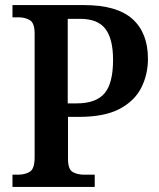

<svg xmlns="http://www.w3.org/2000/svg" viewBox="-20 -734 623 754"><path d="M29 0V-48H51Q78 -48 97 -59.5Q116 -71 116 -116V-602Q116 -644 97 -655Q78 -666 53 -666H29V-714H311Q439 -714 500 -659.5Q561 -605 561 -503Q561 -441 534.5 -389Q508 -337 449 -306Q390 -275 290 -275H247V-111Q247 -69 265.5 -58.5Q284 -48 310 -48H352V0ZM281 -328Q357 -328 390.5 -367.5Q424 -407 424 -499Q424 -581 394 -620.5Q364 -660 295 -660H246V-328Z"/></svg>

Font: Noto Serif Myanmar SemiCondensed SemiBold
Style: Regular
Weight: 600
Width: 4
Designer: Ben Mitchell and the Monotype Design Team
Foundry: Monotype Imaging Inc.
Version: Version 2.106; ttfautohint (v1.8.4.7-5d5b)